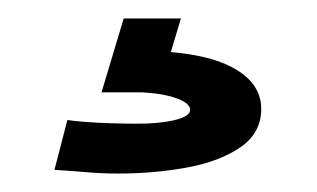

<svg xmlns="http://www.w3.org/2000/svg" viewBox="-20 -20 343 208"><path d="M108 168Q90 168 73 166.5Q56 165 39 164L53 110Q59 111 71.5 112Q84 113 99.5 113.5Q115 114 129 114Q153 114 169.5 110Q186 106 186 99Q186 90 163 84Q140 78 90 80L109 35Q188 33 225.5 50Q263 67 263 98Q263 124 240.5 139.5Q218 155 182.5 161.5Q147 168 108 168ZM176 0 152 80H90L114 0Z"/></svg>

Font: Truculenta
Style: Bold
Weight: 700
Designer: Ivan Castro, Eva Sanz & Omnibus-Type Team
Foundry: Omnibus-Type
Version: Version 1.002